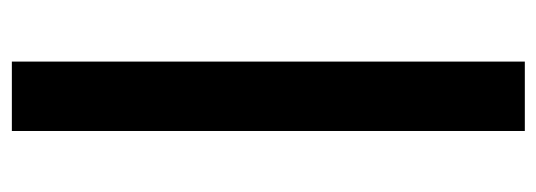

<svg xmlns="http://www.w3.org/2000/svg" viewBox="-318 -442 927 332"><g transform="rotate(-90 146.0 -275.5)"><path d="M206 -719V168H86V-719Z"/></g></svg>

Font: Elaine Sans SemiBold
Style: Regular
Weight: 600
Designer: Wei Huang
Foundry: Wei Huang
Version: Version 2.001;December 24, 2019;FontCreator 12.0.0.2547 64-b